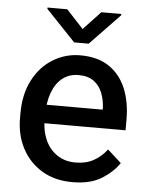

<svg xmlns="http://www.w3.org/2000/svg" viewBox="-53 -775 640 828"><g transform="rotate(5 267.0 -360.5)"><path d="M291 9.8Q214.8 9.8 159.2 -23.7Q103.5 -57.1 73 -115Q42.5 -172.9 42.5 -245.6V-266.1Q42.5 -350.1 74.5 -411.1Q106.4 -472.2 160.4 -505.1Q214.4 -538.1 278.3 -538.1Q354.5 -538.1 403.6 -504.6Q452.6 -471.2 476.6 -412.8Q500.5 -354.5 500.5 -279.3V-232.9H98.6V-313H394.5V-321.3Q393.1 -354.5 381.6 -384.5Q370.1 -414.6 345.2 -433.6Q320.3 -452.6 277.8 -452.6Q238.3 -452.6 209.2 -430.2Q180.2 -407.7 164.6 -366Q148.9 -324.2 148.9 -266.1V-245.6Q148.9 -198.2 166.5 -159.7Q184.1 -121.1 217.5 -98.4Q251 -75.7 297.4 -75.7Q342.3 -75.7 375.2 -93.8Q408.2 -111.8 432.6 -144L492.2 -90.3Q467.3 -52.2 418.5 -21.2Q369.6 9.8 291 9.8ZM438.5 -725.6 309.6 -591.3H246.6L119.1 -725.1V-731H204.6L277.8 -651.9L352.1 -731H438.5Z"/></g></svg>

Font: Heebo Medium
Style: Regular
Weight: 500
Designer: Oded Ezer
Foundry: Ezer Type House
Version: Version 3.100